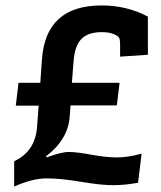

<svg xmlns="http://www.w3.org/2000/svg" viewBox="-20 -677 592 705"><path d="M116 -210 122 -289H38L48 -373H128L134 -459Q148 -657 353 -657Q446 -657 523 -616V-476L421 -469V-516Q421 -531 417.5 -538Q414 -545 397 -552Q380 -559 354 -559Q303 -559 278.5 -533.5Q254 -508 250 -450L244 -373H419L409 -290H239L236 -249Q230 -165 149 -103L151 -99Q205 -119 233 -119Q261 -119 315 -109Q369 -99 410 -99Q451 -99 500 -113L487 -6Q439 3 395 3Q351 3 277 -9.5Q203 -22 151 -22Q99 -22 32 8V-85Q109 -121 116 -210Z"/></svg>

Font: Bree Serif
Style: Regular
Weight: 400
Designer: Veronika Burian, Jos Scaglione
Foundry: TypeTogether
Version: Version 1.002